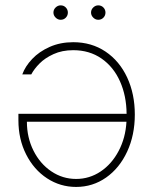

<svg xmlns="http://www.w3.org/2000/svg" viewBox="-20 -701 581 728"><path d="M491.2 -266.6Q491.2 -189 462.2 -126.2Q433.1 -63.5 382.3 -27.8Q331.5 7.8 268.6 7.8Q208.5 7.8 158.4 -24.9Q108.4 -57.6 79.1 -115.5Q49.8 -173.3 49.8 -245.1V-269.5H460Q459.5 -337.4 435.1 -392.3Q410.6 -447.3 365 -479Q319.3 -510.7 257.8 -510.7Q215.3 -510.7 182.9 -495.8Q150.4 -481 129.9 -460.2Q109.4 -439.5 98.6 -418.9H64.5Q75.7 -449.7 102.1 -477.5Q128.4 -505.4 168.5 -523.2Q208.5 -541 257.8 -541Q327.1 -541 380.1 -505.4Q433.1 -469.7 462.2 -407.2Q491.2 -344.7 491.2 -266.6ZM268.6 -22.5Q319.3 -22.5 361.6 -50.8Q403.8 -79.1 429.9 -128.7Q456.1 -178.2 459.5 -239.3H82Q82 -179.7 106.9 -129.9Q131.8 -80.1 174.6 -51.3Q217.3 -22.5 268.6 -22.5ZM182.6 -653.3Q182.6 -664.6 190.9 -672.6Q199.2 -680.7 210 -680.7Q221.7 -680.7 229.5 -672.6Q237.3 -664.6 237.3 -653.3Q237.3 -642.1 229.5 -634Q221.7 -626 210 -626Q199.2 -626 190.9 -634.3Q182.6 -642.6 182.6 -653.3ZM325.2 -653.3Q325.2 -664.6 333.5 -672.6Q341.8 -680.7 352.5 -680.7Q364.3 -680.7 372.1 -672.6Q379.9 -664.6 379.9 -653.3Q379.9 -642.1 372.1 -634Q364.3 -626 352.5 -626Q341.8 -626 333.5 -634.3Q325.2 -642.6 325.2 -653.3Z"/></svg>

Font: Pretendard GOV Thin
Style: Regular
Weight: 100
Designer: Base glyphs from Inter by Rasmus Andersson; Hangeul glyphs from Noto Sans CJK(Source Han Sans) by Jang Soo-young and Kan
Foundry: Kil Hyung-jin
Version: Version 1.309